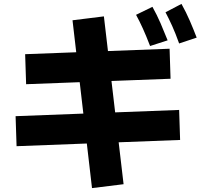

<svg xmlns="http://www.w3.org/2000/svg" viewBox="-20 -875 1040 985"><path d="M850 -625 855 -471 114 -443 109 -597ZM899 -311 904 -157 65 -125 60 -279ZM614 70 452 90 352 -771 513 -791ZM899 -652Q880 -705 863 -742.5Q846 -780 829 -812L911 -855Q935 -812 954 -768Q973 -724 989 -682ZM750 -639Q730 -691 713 -728.5Q696 -766 678 -799L762 -840Q785 -799 804 -755Q823 -711 840 -668Z"/></svg>

Font: Murecho Thin ExtraBold
Style: Regular
Weight: 800
Version: Version 1.010